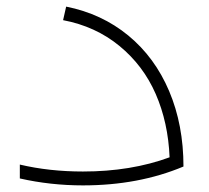

<svg xmlns="http://www.w3.org/2000/svg" viewBox="-20 -561 633 581"><path d="M180.2 -541Q288.1 -519.5 368.4 -453.4Q448.7 -387.2 491.9 -285.2Q535.2 -183.1 535.2 -57.1Q399.4 0 231 0Q132.8 0 40 -21V-63Q128.9 -42 231 -42Q376.5 -42 493.2 -85Q488.8 -190.4 451.2 -276.6Q413.6 -362.8 341.3 -422.1Q269 -481.4 170.9 -500Z"/></svg>

Font: Montserrat-Arabic ExtraLight
Style: Regular
Weight: 275
Designer: Mohamed Gaber
Foundry: Kief Type Foundry
Version: Version 5.008;PS 005.008;hotconv 1.0.88;makeotf.lib2.5.64775